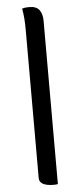

<svg xmlns="http://www.w3.org/2000/svg" viewBox="-61 -797 423 992"><g transform="rotate(-5 150.0 -301.0)"><path d="M93 -759Q102 -762 111 -763Q120 -764 130 -764Q167 -764 182.5 -743Q198 -722 198 -687Q198 -603 198 -518Q198 -433 198 -348Q198 -263 198 -178.5Q198 -94 198 -9Q198 76 198 160Q194 161 188.5 161.5Q183 162 176 162Q142 162 122 152Q102 142 102 120Q102 24 102 -72Q102 -168 102 -264.5Q102 -361 102 -457Q102 -553 102 -650Q102 -679 100 -706Q98 -733 93 -759Z"/></g></svg>

Font: Recursive Casual
Style: Regular
Weight: 400
Version: Version 1.047